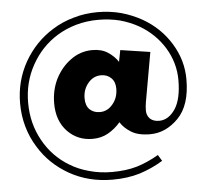

<svg xmlns="http://www.w3.org/2000/svg" viewBox="-58 -776 1081 1000"><g transform="rotate(-5 482.5 -276.0)"><path d="M491.2 162.1Q569.3 162.1 633.8 142.6Q698.2 122.1 755.9 86.9Q749 76.2 736.3 54.7Q679.7 87.9 622.1 105.5Q565.4 122.1 491.2 122.1Q428.7 122.1 373 106.4Q317.4 91.8 271.5 63.5Q185.5 11.7 136.7 -77.1Q86.9 -166 86.9 -275.4Q86.9 -382.8 136.7 -471.7Q186.5 -561.5 271.5 -614.3Q317.4 -642.6 372.1 -658.2Q426.8 -673.8 488.3 -673.8Q547.9 -673.8 601.6 -660.2Q654.3 -645.5 699.2 -620.1Q781.2 -572.3 829.1 -494.1Q877 -415 877 -325.2Q877 -225.6 842.8 -173.8Q807.6 -122.1 758.8 -122.1Q728.5 -122.1 710.9 -138.7Q694.3 -156.2 694.3 -180.7Q694.3 -192.4 695.3 -203.1Q696.3 -213.9 698.2 -224.6Q712.9 -310.5 744.1 -483.4Q705.1 -489.3 588.9 -506.8Q585.9 -492.2 577.1 -446.3Q557.6 -476.6 524.4 -498Q492.2 -519.5 443.4 -519.5Q412.1 -519.5 382.8 -509.8Q353.5 -500 328.1 -480.5Q281.2 -446.3 251 -388.7Q221.7 -330.1 221.7 -259.8Q221.7 -168.9 274.4 -113.3Q327.1 -58.6 405.3 -58.6Q451.2 -58.6 487.3 -79.1Q523.4 -99.6 551.8 -132.8Q570.3 -102.5 606.4 -80.1Q642.6 -56.6 706.1 -56.6Q788.1 -56.6 853.5 -123Q918.9 -189.5 918.9 -325.2Q918.9 -424.8 865.2 -512.7Q811.5 -600.6 719.7 -653.3Q669.9 -681.6 611.3 -698.2Q552.7 -713.9 488.3 -713.9Q421.9 -713.9 362.3 -696.3Q301.8 -679.7 251 -647.5Q157.2 -589.8 100.6 -491.2Q44.9 -392.6 44.9 -275.4Q44.9 -211.9 61.5 -153.3Q78.1 -94.7 109.4 -44.9Q166 48.8 265.6 105.5Q365.2 162.1 491.2 162.1ZM455.1 -194.3Q423.8 -194.3 402.3 -213.9Q381.8 -234.4 381.8 -272.5Q381.8 -319.3 410.2 -352.5Q437.5 -384.8 477.5 -384.8Q509.8 -384.8 530.3 -364.3Q550.8 -344.7 550.8 -308.6Q550.8 -260.7 522.5 -227.5Q495.1 -194.3 455.1 -194.3Z"/></g></svg>

Font: Big-Shock
Style: Black
Weight: 400